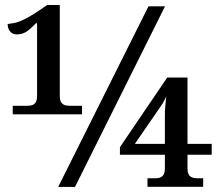

<svg xmlns="http://www.w3.org/2000/svg" viewBox="-20 -739 880 759"><path d="M721.2 -127.4V-72.3Q721.2 -59.6 724.6 -52Q728 -44.4 733.9 -40.5Q739.7 -36.6 747.3 -35.4Q754.9 -34.2 763.2 -34.2H783.2V-0.5H563V-34.2H590.8Q599.1 -34.2 606.4 -35.4Q613.8 -36.6 619.4 -40.5Q625 -44.4 628.4 -52Q631.8 -59.6 631.8 -72.3V-127.4H454.1V-157.2L641.1 -432.6H721.2V-170.4H816.9V-127.4ZM631.8 -283.2Q631.8 -298.8 633.3 -318.8Q634.8 -338.9 637.2 -357.4Q633.3 -349.1 628.9 -340.8Q624.5 -332.5 622.1 -328.6L513.2 -170.4H631.8ZM122.1 -647Q110.4 -635.3 101.1 -626.7Q91.8 -618.2 83.3 -613Q74.7 -607.9 65.9 -605.5Q57.1 -603 46.4 -603Q29.8 -603 20 -614.5Q10.3 -626 10.3 -644Q22 -646 33 -647.5Q43.9 -648.9 60.5 -655.5Q77.1 -662.1 102.1 -676.8Q127 -691.4 166.5 -719.2H216.3V-358.9Q216.3 -346.2 219.7 -338.6Q223.1 -331.1 228.8 -327.1Q234.4 -323.2 241.9 -322Q249.5 -320.8 258.3 -320.8H304.2V-287.1H30.3V-320.8H85.4Q94.2 -320.8 101.6 -322Q108.9 -323.2 114.5 -327.1Q120.1 -331.1 123.3 -338.6Q126.5 -346.2 126.5 -358.9V-647ZM276.4 0H210L566.9 -713.9H632.3Z"/></svg>

Font: Gandom FD
Style: FD
Weight: 400
Foundry: DejaVu fonts team - Redesigned by Saber Rastikerdar - Based on Samim Font
Version: Version 0.6